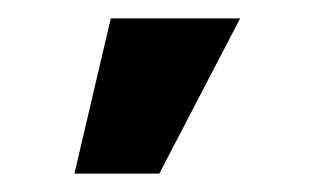

<svg xmlns="http://www.w3.org/2000/svg" viewBox="-20 -802 336 209"><path d="M100.6 -782 61 -613H153.4L241.4 -782Z"/></svg>

Font: Asimov
Style: Wid
Weight: 500
Designer: Google
Version: Version 2.000980; 2014